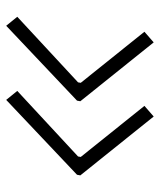

<svg xmlns="http://www.w3.org/2000/svg" viewBox="32 -568 521 626"><g transform="rotate(90 293.0 -254.5)"><path d="M63.5 -13.7 307.6 -244.6 309.6 -255.4 117.7 -494.6 83 -464.4 249.5 -256.8 248 -248 34.2 -49.8ZM305.2 -13.7 549.3 -244.6 551.3 -255.4 359.4 -494.6 324.7 -464.4 491.2 -256.8 489.7 -248 275.9 -49.8Z"/></g></svg>

Font: Cascadia Code PL ExtraLight
Style: Italic
Weight: 200
Italic angle: -10°
Monospace: yes
Designer: Aaron Bell
Foundry: Saja Typeworks
Version: Version 2404.023